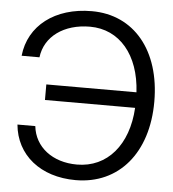

<svg xmlns="http://www.w3.org/2000/svg" viewBox="-53 -774 752 836"><g transform="rotate(5 323.5 -356.5)"><path d="M113 -206H35C47 -74 154 13 308 13C497 13 620 -133 620 -357C620 -580 500 -726 315 -726C154 -726 41 -639 27 -506H105C116 -598 199 -658 313 -658C442 -658 530 -554 539 -391H145V-323H539C530 -161 441 -55 308 -55C201 -55 123 -115 113 -206Z"/></g></svg>

Font: Non Bureau Light
Style: Regular
Weight: 300
Designer: Jona Saucedo
Foundry: Non Foundry
Version: Version 1.000;FEAKit 1.0